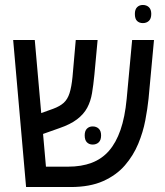

<svg xmlns="http://www.w3.org/2000/svg" viewBox="-20 -753 664 773"><path d="M85 0 33 -592H120L165 -82H254Q308 -82 349 -97.5Q390 -113 418.5 -145.5Q447 -178 465 -229.5Q483 -281 490 -355L512 -592H600L578 -355Q574 -316 565 -268.5Q556 -221 536.5 -174Q517 -127 483 -87.5Q449 -48 395.5 -24Q342 0 264 0ZM123 -203 116 -287 194 -315Q221 -325 236.5 -339Q252 -353 260 -378Q268 -403 272 -444L285 -592H373L360 -452Q356 -411 350.5 -378Q345 -345 331 -319Q317 -293 290 -272.5Q263 -252 219 -237ZM321 -208Q321 -226 330 -235Q339 -244 353 -244Q368 -244 377.5 -235Q387 -226 387 -208Q387 -189 377.5 -180Q368 -171 353 -171Q339 -171 330 -180Q321 -189 321 -208ZM555 -660Q541 -660 532 -668.5Q523 -677 523 -697Q523 -715 532 -724Q541 -733 555 -733Q570 -733 579.5 -724Q589 -715 589 -697Q589 -678 579.5 -669Q570 -660 555 -660Z"/></svg>

Font: Noto Sans Hebrew SemiCondensed
Style: Regular
Weight: 400
Width: 4
Designer: Monotype Design Team
Foundry: Monotype Imaging Inc.
Version: Version 2.003